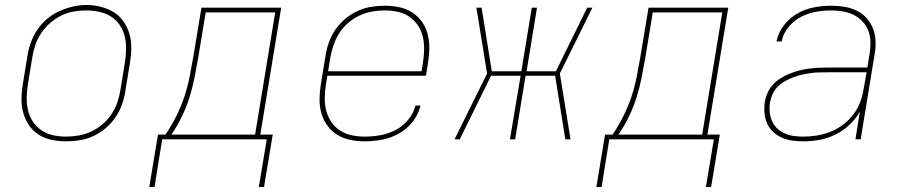

<svg xmlns="http://www.w3.org/2000/svg" viewBox="-20 -561 3640 773"><path d="M246 8Q216 8 187.5 2Q159 -4 135.5 -19Q112 -34 96.5 -57Q81 -80 73.5 -107.5Q66 -135 66.5 -164.5Q67 -194 72 -223L90 -333Q94 -361 103.5 -388Q113 -415 129.5 -440Q146 -465 169 -484.5Q192 -504 218.5 -516Q245 -528 273.5 -534.5Q302 -541 329 -541Q358 -541 386.5 -533.5Q415 -526 438.5 -511.5Q462 -497 478 -473.5Q494 -450 501.5 -423Q509 -396 508.5 -366Q508 -336 503 -307L485 -197Q481 -169 471.5 -141.5Q462 -114 445.5 -89.5Q429 -65 406 -45.5Q383 -26 356.5 -13.5Q330 -1 301.5 3.5Q273 8 246 8ZM246 -11Q271 -11 297 -15.5Q323 -20 347.5 -31.5Q372 -43 393 -61Q414 -79 429 -101.5Q444 -124 452.5 -149Q461 -174 465 -200L483 -310Q487 -336 487.5 -363Q488 -390 482 -415Q476 -440 461.5 -461Q447 -482 426 -495Q405 -508 379 -513.5Q353 -519 327 -519Q301 -519 275.5 -514.5Q250 -510 226 -498Q202 -486 181.5 -468Q161 -450 146 -427.5Q131 -405 122.5 -380.5Q114 -356 110 -330L92 -220Q88 -194 87.5 -167.5Q87 -141 93 -116Q99 -91 113 -70.5Q127 -50 147.5 -36Q168 -22 194 -16.5Q220 -11 246 -11Z M581 192 616 -19H646Q670 -54 689.5 -93Q709 -132 722 -171Q735 -210 743 -250.5Q751 -291 758 -331L791 -530H1112L1028 -19H1078L1043 192H1022L1054 0H633L602 192ZM670 -19H1007L1088 -511H808L778 -328Q771 -288 763 -248Q755 -208 743 -169.5Q731 -131 712.5 -92.5Q694 -54 670 -19Z M1448 8Q1418 8 1389.5 2Q1361 -4 1337.5 -18.5Q1314 -33 1297.5 -56Q1281 -79 1273.5 -106.5Q1266 -134 1266.5 -164Q1267 -194 1272 -223L1290 -333Q1294 -361 1303.5 -388.5Q1313 -416 1329.5 -440.5Q1346 -465 1369 -484.5Q1392 -504 1419 -516.5Q1446 -529 1474 -533.5Q1502 -538 1530 -538Q1559 -538 1587.5 -532Q1616 -526 1639.5 -511Q1663 -496 1679 -473Q1695 -450 1702 -422.5Q1709 -395 1708.5 -365.5Q1708 -336 1703 -307L1695 -256H1298L1292 -220Q1288 -194 1287.5 -167Q1287 -140 1293.5 -115.5Q1300 -91 1314 -70Q1328 -49 1349 -35.5Q1370 -22 1395.5 -16.5Q1421 -11 1448 -11Q1479 -11 1510.5 -16.5Q1542 -22 1571.5 -37Q1601 -52 1623 -78.5Q1645 -105 1653 -136H1673Q1665 -101 1641.5 -71Q1618 -41 1585.5 -23Q1553 -5 1517.5 1.5Q1482 8 1448 8ZM1301 -274H1677L1683 -310Q1687 -336 1687.5 -362.5Q1688 -389 1682 -414Q1676 -439 1662 -459.5Q1648 -480 1627.5 -494Q1607 -508 1581.5 -513.5Q1556 -519 1529 -519Q1504 -519 1478 -514.5Q1452 -510 1427.5 -498.5Q1403 -487 1382 -469Q1361 -451 1346.5 -428.5Q1332 -406 1323.5 -381Q1315 -356 1310 -330Z M1810 0 1941 -265 1898 -530H1919L1960 -274H2079L2121 -530H2142L2100 -274H2218L2344 -530H2365L2234 -265L2277 0H2256L2215 -256H2096L2054 0H2033L2076 -256H1957L1831 0Z M2381 192 2416 -19H2446Q2470 -54 2489.5 -93Q2509 -132 2522 -171Q2535 -210 2543 -250.5Q2551 -291 2558 -331L2591 -530H2912L2828 -19H2878L2843 192H2822L2854 0H2433L2402 192ZM2470 -19H2807L2888 -511H2608L2578 -328Q2571 -288 2563 -248Q2555 -208 2543 -169.5Q2531 -131 2512.5 -92.5Q2494 -54 2470 -19Z M3215 8Q3192 8 3170 5Q3148 2 3128.5 -6.5Q3109 -15 3093.5 -29Q3078 -43 3069 -62.5Q3060 -82 3058 -104Q3056 -126 3059 -149Q3062 -168 3070 -186.5Q3078 -205 3091.5 -220Q3105 -235 3123 -246Q3141 -257 3159.5 -264.5Q3178 -272 3197 -277Q3216 -282 3235 -284.5Q3254 -287 3273.5 -288Q3293 -289 3312 -289H3472L3481 -344Q3485 -368 3484.5 -392Q3484 -416 3476 -437Q3468 -458 3452.5 -474.5Q3437 -491 3417 -501Q3397 -511 3374 -515Q3351 -519 3327 -519Q3296 -519 3265 -513.5Q3234 -508 3205 -493Q3176 -478 3154.5 -452Q3133 -426 3127 -394H3106Q3113 -429 3136 -459Q3159 -489 3191 -507Q3223 -525 3258 -531.5Q3293 -538 3327 -538Q3354 -538 3380.5 -533.5Q3407 -529 3429.5 -518Q3452 -507 3469 -488Q3486 -469 3495 -445.5Q3504 -422 3505 -395Q3506 -368 3501 -341L3445 0H3424L3442 -112Q3426 -83 3400 -58.5Q3374 -34 3343 -19Q3312 -4 3279.5 2Q3247 8 3215 8ZM3215 -11Q3242 -11 3269.5 -15.5Q3297 -20 3323.5 -30.5Q3350 -41 3374 -59Q3398 -77 3415.5 -100Q3433 -123 3443 -149.5Q3453 -176 3457 -203L3469 -270H3312Q3294 -270 3277 -269.5Q3260 -269 3242.5 -266.5Q3225 -264 3207.5 -260Q3190 -256 3173 -249.5Q3156 -243 3140 -234Q3124 -225 3111 -212Q3098 -199 3090.5 -182Q3083 -165 3080 -148Q3077 -128 3079 -109Q3081 -90 3088.5 -73Q3096 -56 3109.5 -43.5Q3123 -31 3140 -23.5Q3157 -16 3176.5 -13.5Q3196 -11 3215 -11Z"/></svg>

Font: Iosevka Curly ThExObl
Style: Regular
Weight: 100
Width: 7
Italic angle: -9°
Monospace: yes
Designer: Belleve Invis
Foundry: Belleve Invis
Version: Version 11.1.0; ttfautohint (v1.8.3)